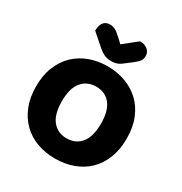

<svg xmlns="http://www.w3.org/2000/svg" viewBox="-198 -999 1099 1161"><g transform="rotate(30 351.5 -418.0)"><path d="M35 -304Q35 -382 59.5 -442Q84 -502 126.5 -542.5Q169 -583 226.5 -604Q284 -625 351 -625Q418 -625 475.5 -604Q533 -583 576 -542.5Q619 -502 643.5 -442Q668 -382 668 -304Q668 -226 644 -165.5Q620 -105 577.5 -64.5Q535 -24 477 -3Q419 18 351 18Q283 18 225 -3.5Q167 -25 125 -66Q83 -107 59 -167Q35 -227 35 -304ZM215 -304Q215 -213 252 -168Q289 -123 351 -123Q414 -123 451 -168Q488 -213 488 -304Q488 -394 451.5 -439Q415 -484 352 -484Q290 -484 252.5 -439.5Q215 -395 215 -304ZM349 -778 444 -854Q477 -854 497.5 -836.5Q518 -819 518 -793Q518 -773 508.5 -759Q499 -745 472 -724L417 -682Q405 -673 389 -667.5Q373 -662 353 -662Q326 -662 304.5 -671Q283 -680 257 -703L176 -774Q176 -808 190.5 -829.5Q205 -851 236 -851Q256 -851 273.5 -842Q291 -833 323 -803Z"/></g></svg>

Font: Baloo Thambi
Style: Regular
Weight: 400
Designer: Aadarsh Rajan and Ek Type
Foundry: Ek Type
Version: Version 1.100;PS 1.000;hotconv 1.0.88;makeotf.lib2.5.647800;